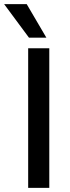

<svg xmlns="http://www.w3.org/2000/svg" viewBox="-55 -907 339 927"><path d="M169 -725H85L-35 -887H74ZM183 0H81V-674H183Z"/></svg>

Font: Hind Kochi Medium
Style: Regular
Weight: 500
Designer: Dhruvi Tolia
Foundry: Indian Type Foundry
Version: Version 0.702;PS 1.0;hotconv 1.0.81;makeotf.lib2.5.63406